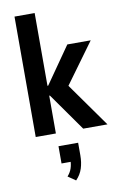

<svg xmlns="http://www.w3.org/2000/svg" viewBox="-106 -762 692 1107"><g transform="rotate(-10 240.5 -209.0)"><path d="M61 0V-705H179V-279H183L333 -494H470L279 -232L283 -279L481 0H339L183 -221H179V0ZM247 287 202 256Q220 236 227.5 213Q235 190 235 164L256 176H181V75H296V148Q296 190 285 224.5Q274 259 247 287Z"/></g></svg>

Font: Nunito Sans 10pt Condensed
Style: Bold
Weight: 700
Width: 3
Designer: Vernon Adams
Foundry: Vernon Adams
Version: Version 3.101;gftools[0.9.27]